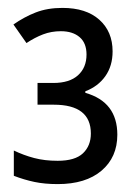

<svg xmlns="http://www.w3.org/2000/svg" viewBox="-20 -878 333 486"><path d="M126 -412Q93 -412 67 -417.5Q41 -423 15 -433V-497Q40 -485 66.5 -478Q93 -471 126 -471Q170 -471 190 -490Q210 -509 210 -540Q210 -613 116 -613H75V-668H115Q156 -668 177.5 -687.5Q199 -707 199 -740Q199 -769 181.5 -784Q164 -799 134 -799Q110 -799 89 -791Q68 -783 47 -769L14 -816Q41 -835 70.5 -846.5Q100 -858 138 -858Q198 -858 231.5 -828Q265 -798 265 -748Q265 -711 246.5 -685Q228 -659 196 -647V-643Q277 -620 277 -537Q277 -480 237 -446Q197 -412 126 -412Z"/></svg>

Font: Noto Sans Tamil UI Condensed
Style: Regular
Weight: 400
Width: 3
Designer: Jelle Bosma - Monotype Design Team
Foundry: Monotype Imaging Inc.
Version: Version 2.004; ttfautohint (v1.8.4.7-5d5b)